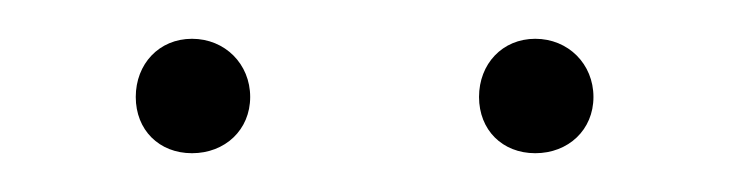

<svg xmlns="http://www.w3.org/2000/svg" viewBox="-20 -706 376 99"><path d="M256 -627C273 -627 286 -639 286 -656C286 -673 273 -686 256 -686C239 -686 227 -673 227 -656C227 -639 239 -627 256 -627ZM79 -627C96 -627 109 -639 109 -656C109 -673 96 -686 79 -686C62 -686 50 -673 50 -656C50 -639 62 -627 79 -627Z"/></svg>

Font: Fixel Display ExtraLight
Style: Regular
Weight: 200
Designer: AlfaBravo + MacPaw
Foundry: Kyrylo Tkachov, Marchela Mozhyna, Serhii Makarenko, Maria Weinstein, Zakhar Kryvoshyya
Version: Version 1.211